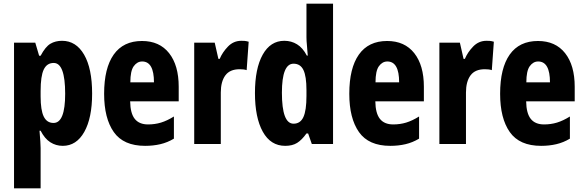

<svg xmlns="http://www.w3.org/2000/svg" viewBox="-20 -780 3161 1040"><path d="M316 -559Q392 -559 435.5 -484Q479 -409 479 -273Q479 -141 436.5 -65.5Q394 10 320 10Q283 10 252.5 -9.5Q222 -29 200 -72H194Q197 -37 198.5 -14Q200 9 200 22V240H56V-549H171L192 -478H200Q226 -527 253 -543Q280 -559 316 -559ZM271 -439Q234 -439 217 -403.5Q200 -368 200 -287V-258Q200 -183 217 -148.5Q234 -114 270 -114Q333 -114 333 -272Q333 -439 271 -439Z M749 -558Q844 -558 896 -492Q948 -426 948 -310V-231H685Q686 -166 710 -136Q734 -106 782 -106Q819 -106 852 -116Q885 -126 922 -149V-29Q887 -8 848.5 1Q810 10 766 10Q649 10 596.5 -64.5Q544 -139 544 -272Q544 -411 596 -484.5Q648 -558 749 -558ZM750 -447Q723 -447 704.5 -421.5Q686 -396 686 -334H814Q814 -447 750 -447Z M1287 -559Q1295 -559 1304 -558.5Q1313 -558 1327 -554L1316 -400Q1308 -403 1297.5 -404Q1287 -405 1278 -405Q1225 -405 1200.5 -371.5Q1176 -338 1176 -279V0H1032V-549H1143L1163 -461H1170Q1185 -497 1215 -528Q1245 -559 1287 -559Z M1525 10Q1446 10 1403.5 -66.5Q1361 -143 1361 -276Q1361 -409 1403 -484Q1445 -559 1520 -559Q1558 -559 1589 -540Q1620 -521 1642 -479H1647Q1645 -512 1642.5 -535.5Q1640 -559 1640 -578V-760H1784V0H1669L1649 -57H1640Q1615 -22 1589.5 -6Q1564 10 1525 10ZM1570 -110Q1607 -110 1623.5 -146Q1640 -182 1640 -260V-292Q1640 -367 1623.5 -401Q1607 -435 1570 -435Q1507 -435 1507 -278Q1507 -110 1570 -110Z M2077 -558Q2172 -558 2224 -492Q2276 -426 2276 -310V-231H2013Q2014 -166 2038 -136Q2062 -106 2110 -106Q2147 -106 2180 -116Q2213 -126 2250 -149V-29Q2215 -8 2176.5 1Q2138 10 2094 10Q1977 10 1924.5 -64.5Q1872 -139 1872 -272Q1872 -411 1924 -484.5Q1976 -558 2077 -558ZM2078 -447Q2051 -447 2032.5 -421.5Q2014 -396 2014 -334H2142Q2142 -447 2078 -447Z M2615 -559Q2623 -559 2632 -558.5Q2641 -558 2655 -554L2644 -400Q2636 -403 2625.5 -404Q2615 -405 2606 -405Q2553 -405 2528.5 -371.5Q2504 -338 2504 -279V0H2360V-549H2471L2491 -461H2498Q2513 -497 2543 -528Q2573 -559 2615 -559Z M2894 -558Q2989 -558 3041 -492Q3093 -426 3093 -310V-231H2830Q2831 -166 2855 -136Q2879 -106 2927 -106Q2964 -106 2997 -116Q3030 -126 3067 -149V-29Q3032 -8 2993.5 1Q2955 10 2911 10Q2794 10 2741.5 -64.5Q2689 -139 2689 -272Q2689 -411 2741 -484.5Q2793 -558 2894 -558ZM2895 -447Q2868 -447 2849.5 -421.5Q2831 -396 2831 -334H2959Q2959 -447 2895 -447Z"/></svg>

Font: Noto Sans Sinhala ExtraCondensed ExtraBold
Style: Regular
Weight: 800
Width: 2
Designer: Jelle Bosma - Monotype Design Team
Foundry: Monotype Imaging Inc.
Version: Version 2.006; ttfautohint (v1.8.4.7-5d5b)